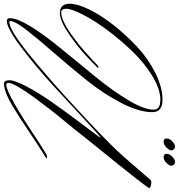

<svg xmlns="http://www.w3.org/2000/svg" viewBox="12 -876 930 999"><g transform="rotate(90 477.5 -377.0)"><path d="M716 -763Q699 -763 699 -778.5Q699 -794 714 -808Q729 -822 739.5 -822Q750 -822 755.5 -816Q761 -810 761 -802Q761 -794 747 -778.5Q733 -763 716 -763ZM796 -763Q779 -763 779 -778.5Q779 -794 794 -808Q809 -822 819.5 -822Q830 -822 835.5 -816Q841 -810 841 -802Q841 -794 827 -778.5Q813 -763 796 -763ZM419 56Q410 56 410 43Q410 30 430 -5.5Q450 -41 483 -86Q516 -131 546 -169.5Q576 -208 610 -249Q644 -290 648 -295.5Q652 -301 736 -406Q957 -678 957 -688Q957 -692 947 -695.5Q937 -699 926 -699Q915 -699 902 -680Q897 -675 869 -642Q779 -536 732 -489.5Q685 -443 666.5 -425Q648 -407 593.5 -356Q539 -305 488 -258.5Q437 -212 371 -155Q305 -98 254 -57Q132 40 93 40Q88 40 88 35Q88 10 137 -52.5Q186 -115 255.5 -194.5Q325 -274 394.5 -360.5Q464 -447 513 -540Q562 -633 562 -704Q562 -757 497.5 -757Q433 -757 358.5 -720Q284 -683 222 -625Q160 -567 108.5 -501.5Q57 -436 27.5 -375Q-2 -314 -2 -274Q-2 -223 47 -223Q87 -223 157 -271Q227 -319 277 -367L327 -415Q331 -419 331 -421.5Q331 -424 327 -424Q323 -424 316 -417Q309 -410 296 -397.5Q283 -385 246 -352.5Q209 -320 176 -296Q88 -230 43 -230Q24 -230 24 -256.5Q24 -283 54 -342Q84 -401 134.5 -469Q185 -537 245 -599.5Q305 -662 373 -703.5Q441 -745 496 -746Q514 -745 523.5 -743Q533 -741 541 -733Q549 -725 549 -711Q549 -661 500 -579.5Q451 -498 381 -412Q311 -326 241 -241Q73 -37 73 37Q73 53 88 53Q126 53 227 -23.5Q328 -100 427 -191Q526 -282 608 -358.5Q690 -435 695 -435Q697 -435 668 -396.5Q639 -358 594 -298Q549 -238 504.5 -174Q460 -110 428 -49Q396 12 396 39Q396 66 412 68Q454 68 529 24Q590 -13 651 -54Q732 -109 767.5 -130.5Q803 -152 803 -154Q803 -156 795 -156Q787 -156 780 -152L713 -110Q466 56 419 56Z"/></g></svg>

Font: Herr Von Muellerhoff
Style: Regular
Weight: 400
Version: Version 1.000